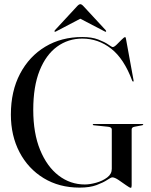

<svg xmlns="http://www.w3.org/2000/svg" viewBox="-20 -887 723 918"><path d="M609.5 -1Q609.5 11 605.5 11Q600 11 582.8 -1.5Q565.5 -14 546.8 -26.5Q528 -39 517 -39Q511 -39 492.8 -26.8Q474.5 -14.5 442 -2.2Q409.5 10 360.5 10Q263 10 188.8 -35.2Q114.5 -80.5 73.2 -159.5Q32 -238.5 32 -339Q32 -451 75.8 -534.2Q119.5 -617.5 196.5 -663.8Q273.5 -710 373.5 -710Q419 -710 450 -698Q481 -686 498 -674Q515 -662 519 -662Q526 -662 538.2 -674Q550.5 -686 562 -697.8Q573.5 -709.5 578 -709.5Q581 -709.5 582 -703L618.5 -503.5Q619.5 -498.5 618 -497.5Q615.5 -495.5 612.5 -500Q573 -606.5 511.2 -654.5Q449.5 -702.5 373.5 -702.5Q306 -702.5 253 -664Q200 -625.5 169.5 -549.8Q139 -474 139 -362Q139 -250 171.8 -170.2Q204.5 -90.5 260.2 -47.8Q316 -5 385.5 -5Q410 -5 440.2 -13.5Q470.5 -22 492.5 -38.5Q514.5 -55 514.5 -79.5V-268Q514.5 -279 497 -281L428.5 -288Q423.5 -288.5 423.5 -291Q423.5 -294 427.5 -294H660.5Q665 -294 665 -291Q665 -289.5 660 -288L623 -281Q609.5 -278.5 609.5 -268ZM486.5 -735.5Q485 -734 480 -737L364 -797.5L248.5 -737Q243.5 -734 241.5 -735.5Q239 -738 242.5 -742.5L348.5 -857Q357.5 -867 364 -867Q370.5 -867 379.5 -857L485.5 -742.5Q489 -738 486.5 -735.5Z"/></svg>

Font: Fraunces 144pt S000
Style: Regular
Weight: 400
Version: Version 1.000; ttfautohint (v1.8.3)